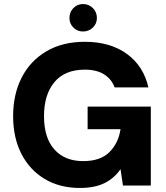

<svg xmlns="http://www.w3.org/2000/svg" viewBox="-20 -919 823 951"><path d="M376 12Q276 12 201.5 -32.5Q127 -77 86 -157Q45 -237 45 -344Q45 -452 87.5 -535Q130 -618 210 -665Q290 -712 400 -712Q526 -712 608.5 -652Q691 -592 715 -486H548Q532 -528 495 -551Q458 -574 400 -574Q301 -574 249.5 -512Q198 -450 198 -344Q198 -236 249.5 -178.5Q301 -121 392 -121Q478 -121 522.5 -166Q567 -211 577 -279H414V-391H727V0H589L577 -81Q546 -36 497.5 -12Q449 12 376 12ZM391 -763Q363 -763 343.5 -782.5Q324 -802 324 -830Q324 -859 343.5 -879Q363 -899 391 -899Q420 -899 440 -879Q460 -859 460 -830Q460 -802 440 -782.5Q420 -763 391 -763Z"/></svg>

Font: DM Sans Black
Style: Regular
Weight: 900
Designer: Colophon Foundry, Jonny Pinhorn
Foundry: Colophon Foundry
Version: Version 4.004; ttfautohint (v1.8.4.7-5d5b)